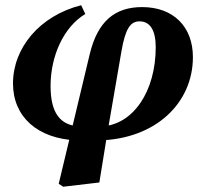

<svg xmlns="http://www.w3.org/2000/svg" viewBox="-20 -526 786 740"><path d="M223.4 193.7 362.9 177.3 394.7 -18.7 448 -327.9C463 -414.6 482 -443.7 517.7 -443.7C558.9 -443.7 580.2 -408.7 580.2 -344.1C580.2 -174.2 493.2 -43.6 370 -38.9L353.7 -39.7L362.1 15.1C579.7 9.9 723.5 -128.8 723.5 -305.7C723.5 -423.5 647.9 -498.7 527.8 -498.7C423.1 -498.7 356.5 -444.3 326 -317.9L206.3 182.4L223.4 193.7ZM275.8 15.1 295.3 -39.7 281.3 -39.2C213.5 -44.7 174.9 -88.4 174.9 -194.6C174.9 -311.8 226.4 -422.8 308.8 -472.1L292.8 -505.9C132.1 -465 30.1 -340.7 30.1 -204.4C30.1 -75.7 124.5 8.6 275.8 15.1Z"/></svg>

Font: Source Serif 4 Variable
Style: Italic
Weight: 400
Italic angle: -12°
Designer: Frank Grießhammer
Foundry: Adobe Systems Incorporated
Version: Version 4.004;hotconv 1.0.116;makeotfexe 2.5.65601